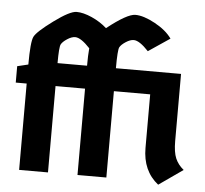

<svg xmlns="http://www.w3.org/2000/svg" viewBox="-53 -806 934 875"><g transform="rotate(5 413.5 -369.0)"><path d="M197 -395V0H65V-395H15V-470L65 -482Q65 -586 77 -610Q89 -634 161 -687Q233 -740 263.5 -740Q294 -740 333.5 -722.5Q373 -705 403 -678Q494 -750 531.5 -750Q569 -750 621.5 -721.5Q674 -693 700 -656L602 -590Q560 -635 534 -635Q518 -635 498 -622Q478 -609 471 -596.5Q464 -584 464 -500H762V-193Q762 -142 774 -114Q786 -86 812 -65L702 12Q630 -45 630 -150V-395H464V0H332V-395ZM197 -500H332Q332 -548 335 -580Q293 -625 267 -625Q251 -625 231 -612Q211 -599 204 -586.5Q197 -574 197 -500Z"/></g></svg>

Font: Germania One
Style: Regular
Weight: 400
Designer: John Vargas Beltran
Foundry: John Vargas Beltran
Version: Version 1.001